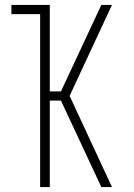

<svg xmlns="http://www.w3.org/2000/svg" viewBox="-20 -755 540 775"><path d="M142 0V-698H26V-735H181V-386H226L389 -735H432L261 -368L432 0H389L226 -349H181V0Z"/></svg>

Font: Iosevka Curly Extralight
Style: Regular
Weight: 200
Monospace: yes
Designer: Belleve Invis
Foundry: Belleve Invis
Version: Version 22.1.2; ttfautohint (v1.8.4)